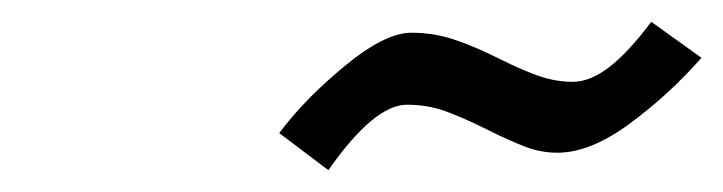

<svg xmlns="http://www.w3.org/2000/svg" viewBox="-20 -791 663 176"><path d="M357 -761Q377 -761 395.5 -755Q414 -749 438 -737Q460 -726 475 -721Q490 -716 505 -716Q521 -716 538.5 -729.5Q556 -743 577 -771L623 -738Q593 -704 557 -677.5Q521 -651 491 -651Q476 -651 461.5 -656.5Q447 -662 427 -672Q405 -683 388.5 -689Q372 -695 353 -695Q338 -695 320 -680Q302 -665 281 -635L236 -669Q259 -700 296 -730.5Q333 -761 357 -761Z"/></svg>

Font: Teachers[wght] Italic
Style: Regular
Weight: 400
Designer: Alfredo Marco Pradil & Chank Diesel
Version: Version 1.000;Glyphs 3.1.2 (3151)